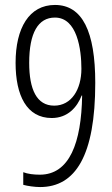

<svg xmlns="http://www.w3.org/2000/svg" viewBox="-20 -796 454 776"><path d="M142 -40C285 -40 365 -167 365 -461C365 -669 313 -776 202 -776C98 -776 43 -683 43 -542C43 -410 88 -319 189 -319C254 -319 292 -363 310 -410H312C309 -219 261 -90 141 -90C116 -90 92 -93 74 -100V-49C92 -44 121 -40 142 -40ZM199 -369C128 -369 98 -435 98 -542C98 -663 134 -725 202 -725C292 -725 309 -596 309 -518C309 -435 269 -369 199 -369Z"/></svg>

Font: Noto Sans Tamil UI ExtraCondensed Light
Style: Regular
Weight: 300
Width: 2
Designer: Jelle Bosma - Monotype Design Team
Foundry: Monotype Imaging Inc.
Version: Version 2.004